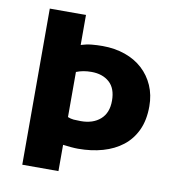

<svg xmlns="http://www.w3.org/2000/svg" viewBox="-74 -696 701 763"><g transform="rotate(10 277.0 -315.0)"><path d="M66 -630H212V-509Q234 -516 255.5 -518Q277 -520 299 -520Q348 -520 389.5 -505.5Q431 -491 460.5 -464Q490 -437 506.5 -399.5Q523 -362 523 -316Q523 -260 504 -219.5Q485 -179 451.5 -153Q418 -127 372.5 -114Q327 -101 273 -101Q261 -101 243.5 -102.5Q226 -104 212 -106V0H66ZM212 -218Q224 -213 236 -212Q248 -211 265 -211Q314 -211 343.5 -237Q373 -263 373 -312Q373 -362 345.5 -386.5Q318 -411 273 -411Q239 -411 212 -400Z"/></g></svg>

Font: Mukta Mahee ExtraBold
Style: Regular
Weight: 800
Designer: Shuchita Grover, Noopur Datye, Girish Dalvi, Yashodeep Gholap
Foundry: Ek Type
Version: Version 2.538;PS 1.000;hotconv 16.6.51;makeotf.lib2.5.65220;